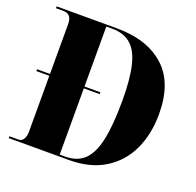

<svg xmlns="http://www.w3.org/2000/svg" viewBox="-125 -846 998 978"><g transform="rotate(20 374.0 -357.0)"><path d="M20 0V-10H70Q87 -10 96.5 -25.5Q106 -41 106 -65V-369H36V-379H106V-649Q106 -678 94 -691Q82 -704 62 -704H20V-714H347Q510 -714 604 -630.5Q698 -547 698 -377Q698 -267 658 -182Q618 -97 539.5 -48.5Q461 0 347 0ZM324 -10Q387 -10 425.5 -46.5Q464 -83 481.5 -164Q499 -245 499 -378Q499 -495 481.5 -567Q464 -639 425.5 -671.5Q387 -704 325 -704H293V-379H379V-369H293V-10Z"/></g></svg>

Font: Noto Serif Display SemiCondensed Black
Style: Regular
Weight: 900
Width: 4
Designer: Monotype Design Team
Foundry: Monotype Imaging Inc.
Version: Version 2.009